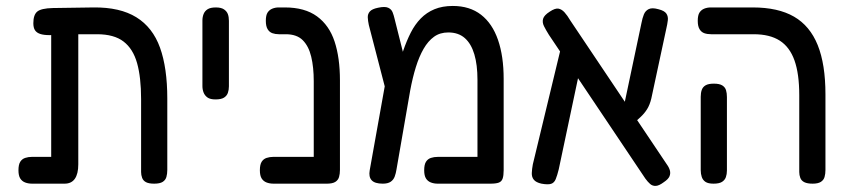

<svg xmlns="http://www.w3.org/2000/svg" viewBox="-20 -607 2840 645"><path d="M88 10Q75 10 64.5 6Q54 2 48 -7.5Q42 -17 42 -35Q42 -54 48 -63.5Q54 -73 64.5 -76.5Q75 -80 87 -80H152V-518L191 -490Q165 -489 146 -489Q127 -489 115 -493Q103 -497 97.5 -505.5Q92 -514 92 -529Q92 -557 105 -568Q118 -579 157 -580L294 -582Q383 -583 438 -549Q493 -515 517.5 -447Q542 -379 542 -276V-36Q542 -23 539 -12.5Q536 -2 526.5 4Q517 10 498 10Q480 10 470.5 5Q461 0 457.5 -9.5Q454 -19 454 -29V-274Q454 -347 440.5 -395Q427 -443 395 -467.5Q363 -492 306 -492H243V-55Q243 -23 231.5 -6.5Q220 10 197 10Z M704 -273Q686 -273 677 -279.5Q668 -286 664 -296Q660 -306 660 -318V-538Q660 -550 664 -560Q668 -570 677.5 -576Q687 -582 705 -582Q723 -582 732.5 -575.5Q742 -569 745.5 -559.5Q749 -550 749 -537V-317Q749 -305 745.5 -295Q742 -285 732.5 -279Q723 -273 704 -273Z M1078 10Q1061 10 1051 5Q1041 0 1037.5 -9.5Q1034 -19 1034 -29V-334Q1034 -381 1025.5 -416.5Q1017 -452 997 -472Q977 -492 940 -492H917Q905 -492 895 -495.5Q885 -499 879 -509Q873 -519 873 -537Q873 -556 879 -565Q885 -574 895 -578Q905 -582 916 -582H937Q1004 -582 1045 -552Q1086 -522 1104 -467.5Q1122 -413 1122 -337V-36Q1122 -23 1119 -12.5Q1116 -2 1106.5 4Q1097 10 1078 10ZM899 10Q886 10 875.5 6Q865 2 859 -7.5Q853 -17 853 -35Q853 -54 859 -63.5Q865 -73 875.5 -76.5Q886 -80 898 -80H1082L1081 10Z M1672 -342V-35Q1672 -17 1668.5 -7Q1665 3 1655.5 6.5Q1646 10 1628 10H1450Q1438 10 1427.5 6Q1417 2 1411 -7.5Q1405 -17 1405 -35Q1405 -54 1411 -63.5Q1417 -73 1427.5 -76.5Q1438 -80 1451 -80H1584V-339Q1584 -389 1573.5 -424.5Q1563 -460 1541.5 -479Q1520 -498 1486 -498Q1458 -498 1438 -483.5Q1418 -469 1403 -443Q1388 -417 1377 -381.5Q1366 -346 1358 -303L1312 -38Q1310 -25 1306 -14Q1302 -3 1292.5 3.5Q1283 10 1266 10Q1239 10 1228.5 -1.5Q1218 -13 1222 -35L1285 -387L1314 -366Q1323 -403 1334.5 -436.5Q1346 -470 1360 -497.5Q1374 -525 1393.5 -545Q1413 -565 1439.5 -576Q1466 -587 1501 -587Q1558 -587 1596 -557.5Q1634 -528 1653 -473Q1672 -418 1672 -342ZM1281 -284 1219 -523Q1216 -537 1215.5 -548.5Q1215 -560 1222.5 -568.5Q1230 -577 1250 -581Q1273 -586 1284 -581Q1295 -576 1299 -565.5Q1303 -555 1305 -546L1351 -363Z M2210 5Q2194 17 2183 17.5Q2172 18 2164 11Q2156 4 2148 -7L1824 -490Q1814 -506 1807.5 -519Q1801 -532 1804.5 -544Q1808 -556 1827 -568Q1845 -580 1856 -578Q1867 -576 1876.5 -565.5Q1886 -555 1896 -538L2220 -55Q2228 -44 2230.5 -34Q2233 -24 2229 -14.5Q2225 -5 2210 5ZM1799 10Q1781 6 1773.5 -3Q1766 -12 1766.5 -25.5Q1767 -39 1770 -55L1865 -449L1938 -421L1857 -38Q1852 -18 1847 -5.5Q1842 7 1831.5 10.5Q1821 14 1799 10ZM2099 -184 2068 -213 2135 -530Q2138 -546 2143 -558.5Q2148 -571 2159.5 -576.5Q2171 -582 2192 -576Q2212 -571 2218.5 -561.5Q2225 -552 2223.5 -539Q2222 -526 2218 -509L2168 -276Q2163 -255 2154 -240.5Q2145 -226 2131.5 -213.5Q2118 -201 2099 -184Z M2710 10Q2692 10 2682 5Q2672 0 2668.5 -9.5Q2665 -19 2665 -29V-287Q2665 -359 2649 -404Q2633 -449 2599.5 -470.5Q2566 -492 2512 -492H2369Q2356 -492 2346 -495.5Q2336 -499 2330 -509Q2324 -519 2324 -537Q2324 -556 2330 -565Q2336 -574 2346 -578Q2356 -582 2368 -582H2509Q2594 -582 2647.5 -551Q2701 -520 2727 -455.5Q2753 -391 2753 -290V-36Q2753 -23 2750 -12.5Q2747 -2 2737.5 4Q2728 10 2710 10ZM2377 10Q2359 10 2350 4Q2341 -2 2337.5 -12.5Q2334 -23 2334 -35V-282Q2334 -295 2337.5 -305Q2341 -315 2350.5 -320.5Q2360 -326 2378 -326Q2397 -326 2406.5 -320Q2416 -314 2419 -304Q2422 -294 2422 -281V-34Q2422 -22 2418.5 -12Q2415 -2 2405.5 4Q2396 10 2377 10Z"/></svg>

Font: Fredoka SemiCondensed
Style: Regular
Weight: 400
Width: 4
Designer: Ben Nathan
Foundry: Milena B. Brandão, Ben Nathan
Version: Version 2.001